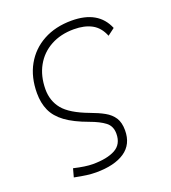

<svg xmlns="http://www.w3.org/2000/svg" viewBox="-138 -630 863 968"><g transform="rotate(-20 293.0 -146.0)"><path d="M212.4 234.4Q189.5 234.4 162.8 231Q136.2 227.5 97.2 219.7L109.4 174.8Q172.4 189.5 210.4 189.5Q287.6 189.5 331.1 165.8Q374.5 142.1 374.5 85.4Q374.5 44.9 346.2 23.2Q317.9 1.5 266.6 -17.1Q191.4 -44.4 147.9 -76.4Q104.5 -108.4 86.2 -149.2Q67.9 -189.9 67.9 -242.2Q67.9 -328.6 103.8 -392.6Q139.6 -456.5 204.6 -491.9Q269.5 -527.3 356.4 -527.3Q499.5 -527.3 543.9 -419.9L506.3 -391.6Q486.8 -440.4 448 -461.4Q409.2 -482.4 352.5 -482.4Q281.2 -482.4 227.8 -453.1Q174.3 -423.8 144.8 -370.8Q115.2 -317.9 114.7 -246.6Q114.7 -184.1 151.1 -139.4Q187.5 -94.7 284.2 -58.6Q327.1 -43 357.7 -25.9Q388.2 -8.8 404.8 16.8Q421.4 42.5 421.4 84.5Q421.4 159.7 366.2 197Q311 234.4 212.4 234.4Z"/></g></svg>

Font: Cascadia Code ExtraLight
Style: Italic
Weight: 200
Italic angle: -10°
Monospace: yes
Designer: Aaron Bell
Foundry: Saja Typeworks
Version: Version 2404.023; ttfautohint (v1.8.4)